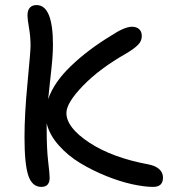

<svg xmlns="http://www.w3.org/2000/svg" viewBox="-20 -711 687 761"><path d="M144 29.8Q107.4 29.8 92.3 -14.9Q77.1 -59.6 77.1 -168Q77.1 -258.3 89.1 -383.1Q101.1 -507.8 101.1 -529.8Q101.1 -565.4 95 -600.3Q88.9 -635.3 88.9 -649.9Q88.9 -670.4 98.4 -680.7Q107.9 -690.9 125 -690.9Q189.9 -690.9 189.9 -533.2Q189.9 -507.8 187.3 -475.6Q184.6 -443.4 178.7 -391.6Q172.9 -339.8 170.9 -317.9Q193.8 -384.8 261 -449.2Q328.1 -513.7 418.9 -568.8Q473.6 -605 502.9 -605Q521 -605 531.5 -595.5Q542 -585.9 542 -567.9Q542 -548.8 527.6 -533.9Q513.2 -519 481.9 -500Q375 -439.5 309.1 -371.3Q243.2 -303.2 243.2 -263.2Q243.2 -205.6 334 -145.8Q424.8 -85.9 569.8 -59.1Q596.7 -53.7 611.3 -40.3Q626 -26.9 626 -6.8Q626 29.8 586.9 29.8Q552.7 29.8 504.4 19.3Q456.1 8.8 401.4 -13.2Q346.7 -35.2 298.1 -64.5Q249.5 -93.8 212.6 -135.3Q175.8 -176.8 165 -222.2V-200.2Q165 -120.1 170.9 -71Q176.8 -22 176.8 -6.8Q176.8 29.8 144 29.8Z"/></svg>

Font: Shantell Sans Irregular Bouncy
Style: Regular
Weight: 400
Designer: Stephen Nixon, Anya Danilova, Shantell Martin
Foundry: Arrow Type
Version: Version 1.006;[9816181b4]